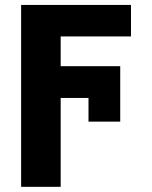

<svg xmlns="http://www.w3.org/2000/svg" viewBox="-20 -550 606 768"><path d="M503.9 -404.3H222.7V-285.2H460.9V-63.5H334V-158.2H222.7V197.3H64.5V-530.3H503.9Z"/></svg>

Font: Pretendard JP ExtraBold
Style: Regular
Weight: 800
Designer: Base glyphs from Inter by Rasmus Andersson; Hangeul glyphs from Noto Sans CJK(Source Han Sans) by Jang Soo-young and Kan
Foundry: Kil Hyung-jin
Version: Version 1.309